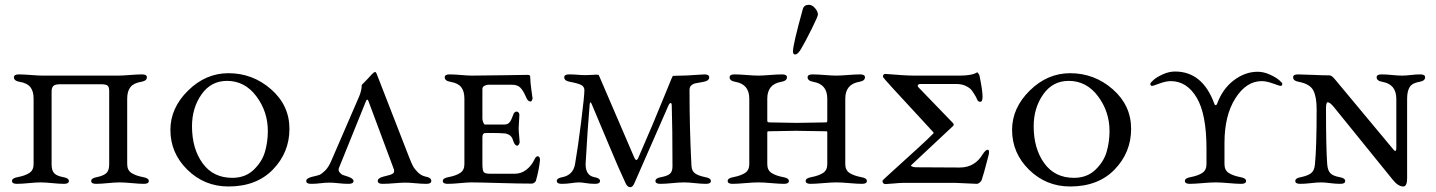

<svg xmlns="http://www.w3.org/2000/svg" viewBox="-20 -763 5983 800"><path d="M231 -412Q210 -412 202.5 -405Q195 -398 195 -382V-79Q195 -53 205.5 -41.5Q216 -30 243 -25Q267 -21 267 -9Q267 3 247 3Q227 3 197.5 0Q168 -3 149 -3Q130 -3 100 0Q70 3 50 3Q30 3 30 -9Q30 -21 54 -25Q85 -31 102.5 -42.5Q120 -54 120 -79V-352Q120 -383 106.5 -400Q93 -417 62 -422Q38 -426 38 -441Q38 -453 58 -453Q78 -453 109 -450.5Q140 -448 158 -448H473Q490 -448 521 -450.5Q552 -453 572 -453Q592 -453 592 -441Q592 -426 568 -422Q537 -417 523.5 -400Q510 -383 510 -352V-79Q510 -54 527.5 -42.5Q545 -31 576 -25Q600 -21 600 -9Q600 3 580 3Q561 3 529.5 0Q498 -3 478 -3Q459 -3 429.5 0Q400 3 380 3Q360 3 360 -9Q360 -21 384 -25Q412 -31 423.5 -42Q435 -53 435 -79V-384Q435 -400 428.5 -406Q422 -412 399 -412Z M690 -222Q690 -313 763.5 -385.5Q837 -458 932 -458Q1033 -458 1109.5 -391Q1186 -324 1186 -226Q1186 -128 1117.5 -57Q1049 14 932 14Q832 14 761 -55.5Q690 -125 690 -222ZM926 -426Q859 -426 819.5 -369.5Q780 -313 780 -237Q780 -144 824 -83Q868 -22 948 -22Q1002 -22 1037 -55.5Q1072 -89 1084 -130.5Q1096 -172 1096 -217Q1096 -298 1048 -362Q1000 -426 926 -426Z M1393 -65Q1388 -54 1394.5 -45.5Q1401 -37 1408.5 -34Q1416 -31 1430 -27Q1453 -19 1453 -9Q1453 3 1433 3Q1413 3 1391 0.5Q1369 -2 1352 -2Q1335 -2 1315.5 0.5Q1296 3 1276 3Q1256 3 1256 -9Q1256 -20 1279 -26Q1301 -31 1310 -34Q1319 -37 1334 -51.5Q1349 -66 1360 -92L1476 -360Q1482 -374 1484.5 -386Q1487 -398 1487 -403.5Q1487 -409 1488 -410Q1515 -437 1527 -451Q1538 -463 1543 -463Q1547 -463 1550 -454L1685 -107Q1694 -84 1700.5 -71.5Q1707 -59 1721 -45Q1735 -31 1754 -27Q1777 -23 1777 -9Q1777 3 1757 3Q1737 3 1711.5 0.5Q1686 -2 1669 -2Q1652 -2 1623 0.5Q1594 3 1574 3Q1554 3 1554 -9Q1554 -21 1577 -27Q1580 -28 1585 -29Q1608 -34 1616.5 -39.5Q1625 -45 1621 -58L1517 -337Q1514 -345 1512 -347Q1510 -349 1508 -347Q1506 -345 1503 -337Z M1946 -448Q1995 -448 2077 -449.5Q2159 -451 2177 -451Q2189 -451 2189 -445Q2190 -415 2194.5 -385.5Q2199 -356 2199 -353Q2199 -350 2196.5 -345Q2194 -340 2191 -340Q2179 -340 2172 -358Q2160 -386 2148 -398Q2136 -410 2112 -410H2015Q2007 -410 1998.5 -405.5Q1990 -401 1990 -392V-268Q1990 -262 1993.5 -253Q1997 -244 2001 -244H2080Q2095 -244 2102.5 -252.5Q2110 -261 2117 -281Q2122 -298 2132 -298Q2138 -298 2141.5 -293Q2145 -288 2144 -283Q2141 -235 2141 -228Q2141 -218 2143 -199Q2145 -180 2145 -173Q2146 -168 2142.5 -162Q2139 -156 2135 -156Q2131 -156 2127.5 -159.5Q2124 -163 2122.5 -166.5Q2121 -170 2119 -174.5Q2117 -179 2117 -180Q2111 -202 2085 -207Q2065 -209 2015 -209Q2003 -209 1999.5 -208.5Q1996 -208 1993 -204Q1990 -200 1990 -191V-80Q1990 -53 1995.5 -46Q2001 -39 2023 -39H2123Q2152 -39 2173.5 -56Q2195 -73 2206 -97Q2213 -112 2220 -112Q2230 -112 2230 -96Q2226 -56 2213 -10Q2212 -6 2206.5 -2Q2201 2 2196 2Q2143 2 2058.5 -0.5Q1974 -3 1943 -3Q1928 -3 1897 0Q1866 3 1845 3Q1825 3 1825 -9Q1825 -21 1849 -25Q1880 -31 1897.5 -42.5Q1915 -54 1915 -79V-352Q1915 -383 1901.5 -400Q1888 -417 1857 -422Q1833 -426 1833 -441Q1833 -453 1853 -453Q1873 -453 1901 -450.5Q1929 -448 1946 -448Z M2853 -388Q2853 -225 2861 -73Q2862 -51 2875.5 -41Q2889 -31 2918 -25Q2942 -21 2942 -9Q2942 3 2922 3Q2902 3 2875.5 0Q2849 -3 2831 -3Q2811 -3 2781 0Q2751 3 2731 3Q2711 3 2711 -9Q2711 -21 2735 -25Q2762 -30 2772 -39.5Q2782 -49 2782 -70Q2782 -229 2779 -323Q2779 -331 2776.5 -333Q2774 -335 2771 -332.5Q2768 -330 2765 -323L2623 1Q2616 17 2606 17Q2594 17 2586 -1Q2559 -58 2513.5 -167.5Q2468 -277 2446 -328Q2439 -345 2437 -328Q2428 -224 2420 -79Q2420 -32 2456 -25Q2480 -21 2480 -9Q2480 3 2460 3Q2439 3 2421.5 0Q2404 -3 2393 -3Q2380 -3 2360.5 0Q2341 3 2320 3Q2300 3 2300 -9Q2300 -21 2324 -25Q2368 -34 2376 -79Q2388 -148 2401.5 -256Q2415 -364 2415 -387Q2415 -402 2401.5 -409Q2388 -416 2355 -422Q2331 -426 2331 -441Q2331 -453 2351 -453Q2371 -453 2386.5 -451.5Q2402 -450 2420 -450Q2437 -450 2447.5 -451Q2458 -452 2463 -452Q2474 -452 2475 -450L2623 -106Q2631 -88 2639 -104Q2700 -243 2759 -389Q2782 -447 2784 -447L2822 -448Q2841 -448 2873 -450.5Q2905 -453 2915 -453Q2935 -453 2935 -441Q2935 -426 2911 -422Q2884 -417 2876 -415.5Q2868 -414 2860.5 -407.5Q2853 -401 2853 -388Z M3317 -558Q3304 -536 3293 -536Q3284 -536 3284 -549Q3284 -577 3325 -725Q3330 -743 3350 -743Q3364 -743 3376 -729Q3388 -715 3388 -702Q3388 -695 3361.5 -641.5Q3335 -588 3317 -558ZM3427 -352Q3427 -412 3369 -422Q3345 -426 3345 -441Q3345 -453 3365 -453Q3385 -453 3416 -450.5Q3447 -448 3465 -448Q3482 -448 3513 -450.5Q3544 -453 3564 -453Q3584 -453 3584 -441Q3584 -426 3560 -422Q3502 -412 3502 -352V-79Q3502 -54 3519.5 -42.5Q3537 -31 3568 -25Q3592 -21 3592 -9Q3592 3 3572 3Q3553 3 3519.5 0Q3486 -3 3465 -3Q3444 -3 3410 0Q3376 3 3357 3Q3337 3 3337 -9Q3337 -21 3361 -25Q3392 -31 3409.5 -42.5Q3427 -54 3427 -79V-211Q3427 -216 3423 -216Q3317 -218 3296 -218Q3270 -218 3180 -216Q3177 -216 3177 -209V-79Q3177 -54 3194.5 -42.5Q3212 -31 3243 -25Q3267 -21 3267 -9Q3267 3 3247 3Q3228 3 3194.5 0Q3161 -3 3140 -3Q3119 -3 3085 0Q3051 3 3032 3Q3012 3 3012 -9Q3012 -21 3036 -25Q3067 -31 3084.5 -42.5Q3102 -54 3102 -79V-352Q3102 -412 3044 -422Q3020 -426 3020 -441Q3020 -453 3040 -453Q3060 -453 3091 -450.5Q3122 -448 3140 -448Q3157 -448 3188 -450.5Q3219 -453 3239 -453Q3259 -453 3259 -441Q3259 -426 3235 -422Q3177 -412 3177 -352V-259Q3177 -253 3187 -253Q3289 -251 3299 -251Q3334 -251 3422 -253Q3427 -253 3427 -261Z M3659 -443Q3659 -455 3669 -455Q3671 -455 3690 -453.5Q3709 -452 3737 -450Q3765 -448 3790 -448H3980Q4031 -448 4052 -462Q4059 -455 4061 -449Q4074 -386 4074 -361Q4074 -339 4065 -339Q4060 -339 4057.5 -340.5Q4055 -342 4054 -343.5Q4053 -345 4050.5 -350.5Q4048 -356 4046 -360Q4036 -377 4029 -386.5Q4022 -396 4005 -404.5Q3988 -413 3965 -413H3816Q3807 -413 3804.5 -408.5Q3802 -404 3809 -397L3951 -250Q3957 -242 3950 -237L3778 -76Q3771 -71 3787 -67L3796 -66L3979 -65Q4042 -65 4075 -121Q4087 -139 4095 -139Q4106 -139 4097 -108Q4077 -31 4070 -12Q4068 -7 4061.5 -2Q4055 3 4051 3Q4041 3 4006 1Q3971 -1 3962 -1H3743Q3730 -1 3704 1.5Q3678 4 3670 4Q3657 4 3657 -10Q3657 -12 3702 -52.5Q3747 -93 3800 -141.5Q3853 -190 3868 -206Q3872 -210 3868 -213Q3853 -230 3799.5 -287.5Q3746 -345 3702.5 -392.5Q3659 -440 3659 -443ZM4052 -462Z M4197 -222Q4197 -313 4270.5 -385.5Q4344 -458 4439 -458Q4540 -458 4616.5 -391Q4693 -324 4693 -226Q4693 -128 4624.5 -57Q4556 14 4439 14Q4339 14 4268 -55.5Q4197 -125 4197 -222ZM4433 -426Q4366 -426 4326.5 -369.5Q4287 -313 4287 -237Q4287 -144 4331 -83Q4375 -22 4455 -22Q4509 -22 4544 -55.5Q4579 -89 4591 -130.5Q4603 -172 4603 -217Q4603 -298 4555 -362Q4507 -426 4433 -426Z M5007 -79V-144Q5007 -288 4966 -356.5Q4925 -425 4858 -425Q4838 -425 4811 -415Q4784 -405 4781 -405Q4773 -405 4773 -414Q4773 -418 4786.5 -430Q4800 -442 4825.5 -453.5Q4851 -465 4876 -465Q4991 -465 5040 -330Q5042 -324 5046 -325Q5050 -326 5051 -330Q5074 -393 5121 -428.5Q5168 -464 5220 -464Q5245 -464 5270.5 -452.5Q5296 -441 5309.5 -429.5Q5323 -418 5323 -414Q5323 -405 5315 -405Q5312 -405 5284.5 -415Q5257 -425 5237 -425Q5173 -425 5127.5 -353.5Q5082 -282 5082 -168V-79Q5082 -54 5099.5 -42.5Q5117 -31 5148 -25Q5172 -21 5172 -9Q5172 3 5152 3Q5133 3 5099.5 0Q5066 -3 5045 -3Q5024 -3 4990 0Q4956 3 4937 3Q4917 3 4917 -9Q4917 -21 4941 -25Q4972 -31 4989.5 -42.5Q5007 -54 5007 -79Z M5843 -351V-21Q5843 14 5827 14Q5806 14 5784 -13L5537 -318Q5521 -337 5512 -337Q5505 -337 5505 -310Q5505 -149 5510 -79Q5512 -53 5523 -41.5Q5534 -30 5561 -25Q5585 -21 5585 -9Q5585 3 5565 3Q5545 3 5522 0Q5499 -3 5484 -3Q5468 -3 5442.5 0Q5417 3 5397 3Q5377 3 5377 -9Q5377 -21 5401 -25Q5430 -31 5443.5 -42Q5457 -53 5459 -79Q5466 -149 5466 -308Q5466 -360 5452 -386.5Q5438 -413 5392 -422Q5368 -426 5368 -441Q5368 -453 5388 -453Q5407 -453 5450 -451Q5493 -449 5520 -449Q5528 -449 5541 -434L5780 -147Q5790 -134 5793 -134Q5798 -134 5798 -147V-351Q5798 -412 5740 -422Q5716 -426 5716 -441Q5716 -453 5736 -453Q5756 -453 5780 -450.5Q5804 -448 5822 -448Q5839 -448 5858.5 -450.5Q5878 -453 5898 -453Q5918 -453 5918 -441Q5918 -426 5894 -422Q5864 -417 5853.5 -400Q5843 -383 5843 -351Z"/></svg>

Font: EB Garamond SC 12
Style: Regular
Weight: 400
Version: Version 0.016 ; ttfautohint (v0.97) -l 8 -r 50 -G 200 -x 0 -